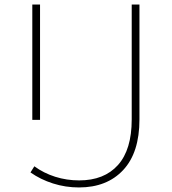

<svg xmlns="http://www.w3.org/2000/svg" viewBox="-20 -720 755 844"><path d="M114 38 131 11Q172 41 222.5 57Q273 73 328 73Q438 73 498.5 5.5Q559 -62 559 -195V-700H593V-195Q593 -49 521.5 27.5Q450 104 327 104Q268 104 213 86.5Q158 69 114 38ZM122 -700H156V-193H122Z"/></svg>

Font: Montserrat Alternates ExLight
Style: Regular
Weight: 275
Designer: Julieta Ulanovsky
Foundry: Julieta Ulanovsky
Version: Version 7.200